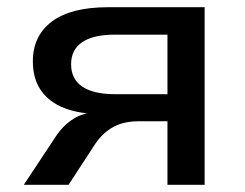

<svg xmlns="http://www.w3.org/2000/svg" viewBox="-20 -512 679 532"><path d="M46 0 134 -133Q155 -165 184 -183Q213 -201 250 -201H262L259 -196Q201 -196 158.5 -212.5Q116 -229 93.5 -261.5Q71 -294 71 -342Q71 -413 124 -452.5Q177 -492 279 -492H547V0H444V-176H365Q323 -176 294.5 -160.5Q266 -145 245 -115L170 0ZM299 -251H444V-416H299Q238 -416 207.5 -395Q177 -374 177 -334Q177 -293 208 -272Q239 -251 299 -251Z"/></svg>

Font: Nunito Sans 10pt SemiExpanded SemiBold
Style: Regular
Weight: 600
Width: 6
Designer: Vernon Adams
Foundry: Vernon Adams
Version: Version 3.101;gftools[0.9.27]